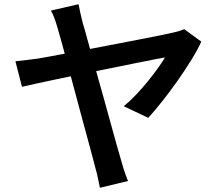

<svg xmlns="http://www.w3.org/2000/svg" viewBox="-20 -830 1040 909"><path d="M352 -810Q355 -792 360 -770Q365 -748 371 -724Q383 -684 398.5 -626.5Q414 -569 432.5 -503Q451 -437 470 -369.5Q489 -302 505.5 -241Q522 -180 535.5 -133Q549 -86 556 -62Q559 -51 564 -34.5Q569 -18 575 -1.5Q581 15 586 27L453 59Q449 39 443.5 13Q438 -13 431 -37Q426 -57 415.5 -96.5Q405 -136 390.5 -189Q376 -242 360 -301.5Q344 -361 328 -421Q312 -481 297.5 -535Q283 -589 271.5 -631Q260 -673 253 -696Q244 -728 236.5 -747Q229 -766 221 -780ZM933 -633Q916 -595 886 -546.5Q856 -498 820.5 -447.5Q785 -397 748.5 -351Q712 -305 682 -272L566 -327Q595 -351 624 -381.5Q653 -412 679.5 -444.5Q706 -477 727 -506.5Q748 -536 761 -558Q747 -556 709.5 -548.5Q672 -541 617 -530Q562 -519 498.5 -506Q435 -493 370.5 -480Q306 -467 248.5 -455Q191 -443 148 -433.5Q105 -424 84 -419L53 -540Q81 -543 107 -546Q133 -549 162 -553Q175 -555 212 -562Q249 -569 301 -578.5Q353 -588 412.5 -599.5Q472 -611 532.5 -622.5Q593 -634 647 -644.5Q701 -655 740 -663Q779 -671 796 -675Q811 -678 826 -682.5Q841 -687 852 -692Z"/></svg>

Font: Noto Sans JP Thin SemiBold
Style: Regular
Weight: 600
Version: Version 2.004-H2;hotconv 1.0.118;makeotfexe 2.5.65603